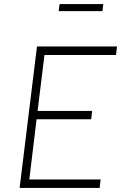

<svg xmlns="http://www.w3.org/2000/svg" viewBox="-20 -930 599 950"><path d="M275 -910H491L487 -875H270ZM163 -700H559L554 -658H200L166 -381H436L431 -340H161L125 -42H478L473 0H77Z"/></svg>

Font: Haskoy ExtraLight
Style: Italic
Weight: 200
Designer: Ertekin Erdin
Foundry: Ertekin Erdin
Version: Version 2.000; ttfautohint (v1.8.4.7-5d5b)